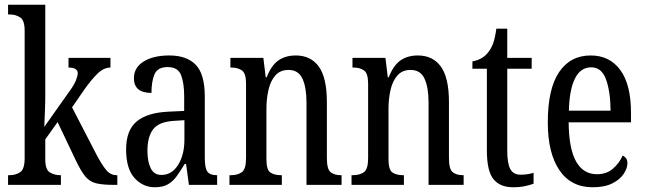

<svg xmlns="http://www.w3.org/2000/svg" viewBox="-20 -780 2720 810"><path d="M14 0V-41H22Q46 -41 65 -53.5Q84 -66 84 -113V-651Q84 -695 64.5 -707Q45 -719 22 -719H14V-760H171V-375Q171 -362 170.5 -341Q170 -320 169 -298.5Q168 -277 167.5 -262Q167 -247 167 -245L266 -385Q292 -420 300 -440Q308 -460 308 -471Q308 -495 269 -495V-536H446V-495Q418 -495 392 -470Q366 -445 335 -401L284 -327L388 -126Q409 -86 427.5 -63.5Q446 -41 471 -41H475V0H463Q414 0 386.5 -6.5Q359 -13 340.5 -35Q322 -57 300 -103L223 -265L171 -192V-108Q171 -64 190.5 -52.5Q210 -41 233 -41H237V0Z M633 10Q583 10 547.5 -29Q512 -68 512 -150Q512 -230 556.5 -267.5Q601 -305 692 -309L757 -312V-373Q757 -429 744 -463Q731 -497 687 -497Q645 -497 632 -467Q619 -437 619 -388Q545 -388 545 -450Q545 -495 586 -520.5Q627 -546 694 -546Q768 -546 806 -506.5Q844 -467 844 -372V-113Q844 -71 855 -56Q866 -41 893 -41H896V0H777L765 -88H759Q742 -60 726 -37.5Q710 -15 688.5 -2.5Q667 10 633 10ZM661 -42Q705 -42 731.5 -84.5Q758 -127 758 -191V-273L712 -270Q650 -266 626 -234.5Q602 -203 602 -144Q602 -98 616 -70Q630 -42 661 -42Z M948 0V-41H955Q982 -41 1000 -53.5Q1018 -66 1018 -113V-427Q1018 -471 1000.5 -483Q983 -495 957 -495H952V-536H1091L1101 -454H1105Q1125 -505 1155 -525.5Q1185 -546 1228 -546Q1291 -546 1325 -499Q1359 -452 1359 -349V-113Q1359 -66 1375 -53.5Q1391 -41 1417 -41H1421V0H1273V-347Q1273 -411 1256 -448Q1239 -485 1197 -485Q1162 -485 1141.5 -461.5Q1121 -438 1112.5 -400.5Q1104 -363 1104 -321V-108Q1104 -63 1121 -52Q1138 -41 1164 -41H1169V0Z M1463 0V-41H1470Q1497 -41 1515 -53.5Q1533 -66 1533 -113V-427Q1533 -471 1515.5 -483Q1498 -495 1472 -495H1467V-536H1606L1616 -454H1620Q1640 -505 1670 -525.5Q1700 -546 1743 -546Q1806 -546 1840 -499Q1874 -452 1874 -349V-113Q1874 -66 1890 -53.5Q1906 -41 1932 -41H1936V0H1788V-347Q1788 -411 1771 -448Q1754 -485 1712 -485Q1677 -485 1656.5 -461.5Q1636 -438 1627.5 -400.5Q1619 -363 1619 -321V-108Q1619 -63 1636 -52Q1653 -41 1679 -41H1684V0Z M2145 10Q2089 10 2061.5 -24.5Q2034 -59 2034 -145V-490H1973V-521Q2017 -529 2040 -560Q2052 -575 2060 -596Q2068 -617 2074 -659H2120V-536H2223V-490H2120V-144Q2120 -90 2133 -66.5Q2146 -43 2175 -43Q2192 -43 2205 -45Q2218 -47 2231 -51V-5Q2218 0 2196 5Q2174 10 2145 10Z M2480 10Q2389 10 2340 -62Q2291 -134 2291 -264Q2291 -405 2338.5 -475.5Q2386 -546 2472 -546Q2552 -546 2597 -484.5Q2642 -423 2642 -304V-264H2379Q2380 -152 2410.5 -98.5Q2441 -45 2498 -45Q2539 -45 2566 -68.5Q2593 -92 2607 -124Q2615 -120 2621 -112.5Q2627 -105 2627 -91Q2627 -71 2611.5 -47Q2596 -23 2563.5 -6.5Q2531 10 2480 10ZM2556 -313Q2555 -395 2536.5 -445.5Q2518 -496 2474 -496Q2429 -496 2405.5 -448.5Q2382 -401 2380 -313Z"/></svg>

Font: Noto Serif Thai ExtraCondensed
Style: Regular
Weight: 400
Width: 2
Designer: Monotype Design Team
Foundry: Monotype Imaging Inc.
Version: Version 2.002; ttfautohint (v1.8.4.7-5d5b)